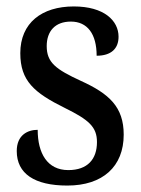

<svg xmlns="http://www.w3.org/2000/svg" viewBox="-20 -566 437 596"><path d="M189 10C299 10 364 -49 364 -148C364 -234 319 -275 231 -315C153 -351 125 -372 125 -423C125 -469 151 -499 200 -499C251 -499 280 -461 280 -393C325 -393 348 -415 348 -452C348 -502 303 -546 209 -546C110 -546 43 -495 43 -401C43 -315 86 -278 181 -231C256 -194 281 -172 281 -125C281 -72 252 -38 192 -38C127 -38 97 -90 97 -163C66 -163 32 -147 32 -97C32 -27 87 10 189 10Z"/></svg>

Font: Noto Serif Thai Condensed Medium
Style: Regular
Weight: 500
Width: 3
Designer: Monotype Design Team
Foundry: Monotype Imaging Inc.
Version: Version 2.002